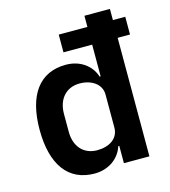

<svg xmlns="http://www.w3.org/2000/svg" viewBox="-112 -829 823 931"><g transform="rotate(-15 300.0 -364.0)"><path d="M398 -87H393C374 -27 318 12 249 12C117 12 45 -86 45 -262C45 -437 117 -534 249 -534C318 -534 374 -496 393 -436H398V-595H254V-684H398V-740H526V-684H588V-595H526V0H398ZM290 -94C351 -94 398 -124 398 -179V-345C398 -396 351 -429 290 -429C223 -429 179 -381 179 -306V-216C179 -141 223 -94 290 -94Z"/></g></svg>

Font: Plexus Sans SemiBold
Style: Regular
Weight: 600
Version: Version 2.001;PS 002.001;hotconv 1.0.70;makeotf.lib2.5.58329